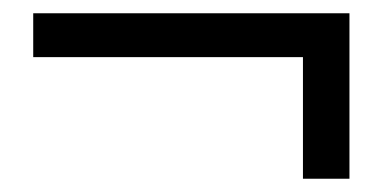

<svg xmlns="http://www.w3.org/2000/svg" viewBox="-20 -422 576 289"><path d="M30 -336V-402H506V-153H436V-362L458 -336Z"/></svg>

Font: Source Serif 4 18pt Medium
Style: Regular
Weight: 500
Designer: Frank Grießhammer
Foundry: Adobe Systems Incorporated
Version: Version 4.004;hotconv 1.0.116;makeotfexe 2.5.65601